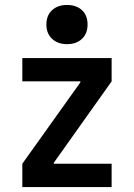

<svg xmlns="http://www.w3.org/2000/svg" viewBox="-20 -754 540 774"><path d="M70 0V-94L304 -422V-426H70V-520H430V-426L197 -98V-94H430V0ZM250 -576Q213 -576 190 -597.5Q167 -619 167 -655Q167 -692 190 -713Q213 -734 250 -734Q288 -734 310.5 -713Q333 -692 333 -655Q333 -619 310.5 -597.5Q288 -576 250 -576Z"/></svg>

Font: M PLUS Code Latin Medium
Style: Regular
Weight: 500
Designer: Coji Morishita
Foundry: UNDERFOREST DESIGN
Version: Version 1.002; ttfautohint (v1.8.3)